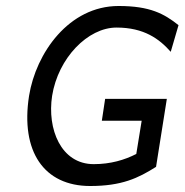

<svg xmlns="http://www.w3.org/2000/svg" viewBox="-20 -610 616 641"><path d="M77 -290C48 -104 127 11 281 11C386 11 441 -15 501 -53L537 -280H331L320 -207H453L435 -96C396 -76 349 -62 293 -62C183 -62 137 -180 154 -290C174 -416 273 -518 369 -518C461 -518 512 -480 550 -437L576 -526C528 -564 481 -590 376 -590C210 -590 100 -433 77 -290Z"/></svg>

Font: Charger Sport
Style: Obl
Weight: 400
Designer: Jasper
Foundry: Cannot Into Space Fonts
Version: Version 1.1